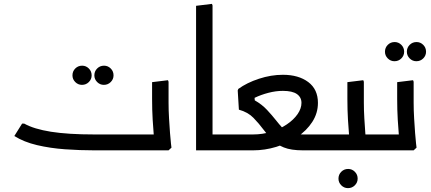

<svg xmlns="http://www.w3.org/2000/svg" viewBox="-20 -776 2224 991"><path d="M403 -338Q383 -338 368.5 -352.5Q354 -367 354 -387Q354 -408 368.5 -422.5Q383 -437 404 -437Q424 -437 438.5 -422.5Q453 -408 453 -387Q453 -367 438.5 -352.5Q424 -338 403 -338ZM516 -338Q496 -338 481.5 -352.5Q467 -367 467 -387Q467 -408 481.5 -422.5Q496 -437 517 -437Q537 -437 551.5 -422.5Q566 -408 566 -387Q566 -367 551.5 -352.5Q537 -338 516 -338Z M467 0Q392 0 315.5 -5.5Q239 -11 171 -27Q103 -43 54 -74L94 -138H105Q155 -110 243 -96Q331 -82 467 -82H774L773 0ZM774 0 777 -42Q777 -42 774 -74.5Q771 -107 768 -158Q765 -209 765 -265V-352L847 -362L850 -354V-247Q850 -206 852.5 -165Q855 -124 857.5 -89.5Q860 -55 862.5 -34.5Q865 -14 865 -14L850 0ZM679 0V-82H785V0ZM679 0Q668 0 663.5 -12Q659 -24 659 -42Q659 -60 663.5 -71Q668 -82 679 -82Z M1077 0 992 -1V-746L1074 -756L1077 -748ZM992 0V-82H1163V0ZM1163 0V-82Q1175 -82 1179 -71Q1183 -60 1183 -42Q1183 -24 1179 -12Q1175 0 1163 0Z M1163 0V-82H1286Q1335 -82 1380 -96Q1425 -110 1460.5 -134Q1496 -158 1516 -187Q1536 -216 1536 -245Q1536 -274 1512.5 -290.5Q1489 -307 1440 -307Q1404 -307 1365.5 -297Q1327 -287 1294 -271L1295 -258Q1332 -237 1358.5 -208.5Q1385 -180 1403 -157Q1422 -133 1436 -118Q1450 -103 1464.5 -95.5Q1479 -88 1498 -85Q1517 -82 1544 -82H1687V0H1544Q1482 0 1445 -15Q1408 -30 1384.5 -54.5Q1361 -79 1340 -107Q1317 -138 1288.5 -167.5Q1260 -197 1213 -210L1207 -309L1210 -317Q1254 -349 1316.5 -369.5Q1379 -390 1440 -390Q1521 -390 1571 -352.5Q1621 -315 1621 -245Q1621 -192 1592 -147Q1563 -102 1514 -69Q1465 -36 1406 -18Q1347 0 1286 0ZM1163 0Q1152 0 1147.5 -12Q1143 -24 1143 -42Q1143 -60 1147.5 -71Q1152 -82 1163 -82ZM1687 0V-82Q1699 -82 1703 -71Q1707 -60 1707 -42Q1707 -24 1703 -12Q1699 0 1687 0Z M1776 195Q1756 195 1741.5 180.5Q1727 166 1727 146Q1727 125 1741.5 110.5Q1756 96 1777 96Q1797 96 1811.5 110.5Q1826 125 1826 146Q1826 166 1811.5 180.5Q1797 195 1776 195Z M1834 0V-82H1944V0ZM1944 0V-82Q1956 -82 1960 -71Q1964 -60 1964 -42Q1964 -24 1960 -12Q1956 0 1944 0ZM1782 0 1785 -42Q1785 -42 1782 -74.5Q1779 -107 1776 -158Q1773 -209 1773 -265V-352L1855 -362L1858 -354V-247Q1858 -206 1860.5 -165Q1863 -124 1865.5 -89.5Q1868 -55 1870.5 -34.5Q1873 -14 1873 -14L1858 0ZM1687 0V-82H1793V0ZM1687 0Q1676 0 1671.5 -12Q1667 -24 1667 -42Q1667 -60 1671.5 -71Q1676 -82 1687 -82Z M2016 -460Q1996 -460 1981.5 -474.5Q1967 -489 1967 -509Q1967 -530 1981.5 -544.5Q1996 -559 2017 -559Q2037 -559 2051.5 -544.5Q2066 -530 2066 -509Q2066 -489 2051.5 -474.5Q2037 -460 2016 -460ZM2129 -460Q2109 -460 2094.5 -474.5Q2080 -489 2080 -509Q2080 -530 2094.5 -544.5Q2109 -559 2130 -559Q2150 -559 2164.5 -544.5Q2179 -530 2179 -509Q2179 -489 2164.5 -474.5Q2150 -460 2129 -460Z M2039 0 2042 -42Q2042 -42 2039 -74.5Q2036 -107 2033 -158Q2030 -209 2030 -265V-352L2112 -362L2115 -354V-247Q2115 -206 2117.5 -165Q2120 -124 2122.5 -89.5Q2125 -55 2127.5 -34.5Q2130 -14 2130 -14L2115 0ZM1944 0V-82H2050V0ZM1944 0Q1933 0 1928.5 -12Q1924 -24 1924 -42Q1924 -60 1928.5 -71Q1933 -82 1944 -82Z"/></svg>

Font: Fustat Medium
Style: Regular
Weight: 500
Designer: Mohamed Gaber, Khaled Hosny, Laura Garcia Mut
Foundry: Kief Type Foundry, Alif Type Foundry, Hard Type Foundry
Version: Version 1.007